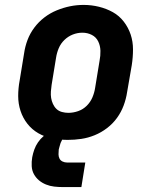

<svg xmlns="http://www.w3.org/2000/svg" viewBox="-20 -561 640 781"><path d="M256 8Q224 8 193 2Q162 -4 136 -19Q110 -34 91.5 -57.5Q73 -81 63.5 -110Q54 -139 54 -170.5Q54 -202 60 -234L78 -344Q82 -372 92 -398.5Q102 -425 119.5 -448.5Q137 -472 160.5 -490Q184 -508 211 -519Q238 -530 265 -535.5Q292 -541 320 -541Q352 -541 382.5 -533.5Q413 -526 439 -511.5Q465 -497 483.5 -473Q502 -449 511.5 -420.5Q521 -392 521 -360Q521 -328 516 -296L497 -186Q493 -159 483 -132Q473 -105 456 -81.5Q439 -58 415.5 -40Q392 -22 365 -11Q338 0 310.5 4Q283 8 256 8ZM258 -102Q278 -102 298 -109Q318 -116 333 -131Q348 -146 356 -165Q364 -184 367 -204L385 -314Q389 -334 388.5 -354.5Q388 -375 379.5 -392.5Q371 -410 353.5 -419Q336 -428 315 -428Q295 -428 276 -420.5Q257 -413 242 -398.5Q227 -384 219 -365Q211 -346 208 -326L190 -216Q188 -203 187 -189Q186 -175 188 -162.5Q190 -150 195.5 -138Q201 -126 210 -117.5Q219 -109 232 -105.5Q245 -102 258 -102ZM311 200H236Q218 200 200.5 198Q183 196 167 189.5Q151 183 138.5 172.5Q126 162 118 147.5Q110 133 109 115Q108 97 111 79Q114 63 119.5 47.5Q125 32 134.5 18Q144 4 157.5 -7.5Q171 -19 186.5 -26Q202 -33 218 -36Q234 -39 250 -39L244 0Q237 0 233 7Q229 14 226.5 20.5Q224 27 222.5 34Q221 41 219 47Q218 57 218 66.5Q218 76 222 84Q226 92 234.5 96Q243 100 252 100H327Z"/></svg>

Font: Iosevka Curly Slab XBdEx
Style: Italic
Weight: 800
Width: 7
Italic angle: -9°
Monospace: yes
Designer: Belleve Invis
Foundry: Belleve Invis
Version: Version 11.1.0; ttfautohint (v1.8.3)